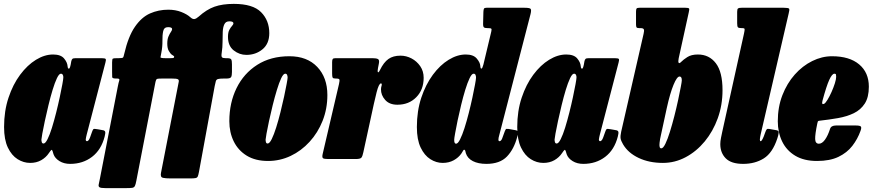

<svg xmlns="http://www.w3.org/2000/svg" viewBox="-20 -820 4500 990"><path d="M519.5 -115.5Q502 -47.5 454.5 -11.2Q407 25 341.5 25Q310 25 286.8 10.8Q263.5 -3.5 256 -24.5Q254 -30.5 253.2 -33.8Q252.5 -37 251.5 -39.5Q248.5 -49.5 244.8 -46.8Q241 -44 232 -30.5Q217 -8 192.5 6Q168 20 135.5 20Q101.5 20 70.8 0.8Q40 -18.5 20.5 -59.2Q1 -100 1 -165Q1 -247.5 23.8 -316Q46.5 -384.5 83.8 -434.5Q121 -484.5 165.5 -511.8Q210 -539 253.5 -539Q293 -539 310 -519Q327 -499 328.5 -478.5Q329.5 -466.5 334.8 -465.8Q340 -465 344.5 -487L347.5 -504Q349.5 -513 353.5 -516.5Q357.5 -520 370 -520H504.5Q522.5 -520 525 -515.5Q527.5 -511 523.5 -497L427 -126Q426 -121.5 424 -113.2Q422 -105 422 -101Q422 -92 429 -92Q433 -92 438 -98.5Q443 -105 454.5 -140Q458.5 -151.5 461.8 -154.2Q465 -157 483.5 -153.5L511.5 -148.5Q520 -147 522.2 -140.8Q524.5 -134.5 519.5 -115.5ZM306.5 -420Q307 -428.5 303.8 -434.2Q300.5 -440 294 -440Q284.5 -440 273.5 -416.8Q262.5 -393.5 251.2 -356.5Q240 -319.5 229.8 -277.2Q219.5 -235 211.2 -196.2Q203 -157.5 198.2 -131.2Q193.5 -105 193.5 -100Q193.5 -93.5 195.5 -86.8Q197.5 -80 204.5 -80Q214 -80 225.2 -102.5Q236.5 -125 247.8 -161.2Q259 -197.5 269.5 -239Q280 -280.5 288.2 -319.2Q296.5 -358 301.5 -385.5Q306.5 -413 306.5 -420Z M866.5 -415H815.5Q795.5 -415 790 -413.2Q784.5 -411.5 781 -394L683 112Q679.5 131 675.5 139Q671.5 147 661.5 148.5Q651.5 150 628.5 150H524.5Q500.5 150 493.5 145.8Q486.5 141.5 489 131Q491.5 120.5 495 102L587.5 -374Q591.5 -395 595 -405Q598.5 -415 585 -415H579Q559 -415 558.5 -422.2Q558 -429.5 558 -448V-498Q558 -515.5 562 -517.8Q566 -520 583 -520H591.5Q610.5 -520 614 -523.2Q617.5 -526.5 620.5 -542Q641.5 -632.5 675.8 -682Q710 -731.5 753.8 -750.8Q797.5 -770 847.5 -770Q885 -770 914.8 -758.2Q944.5 -746.5 961.5 -731Q973 -720.5 982.2 -721.8Q991.5 -723 1004 -734Q1045 -771 1086 -785.5Q1127 -800 1185.5 -800Q1284 -800 1326.2 -757.2Q1368.5 -714.5 1368.5 -649Q1368.5 -594.5 1333.5 -565.8Q1298.5 -537 1250.5 -537Q1214.5 -537 1185 -560.2Q1155.5 -583.5 1155.5 -630Q1155.5 -653 1162.5 -666Q1169.5 -679 1176.5 -686.5Q1183.5 -694 1183.5 -700Q1183.5 -710 1162.5 -710Q1144 -710 1136.8 -694.8Q1129.5 -679.5 1128.5 -655.5Q1127.5 -631.5 1127.5 -603.5Q1127.5 -575.5 1123.5 -550Q1120 -529 1124.8 -524.5Q1129.5 -520 1143.5 -520H1151.5Q1169 -520 1172.5 -513.2Q1176 -506.5 1176 -488V-449Q1176 -430.5 1171.8 -422.8Q1167.5 -415 1147 -415H1133.5Q1112.5 -415 1104 -412.5Q1095.5 -410 1093 -401.8Q1090.5 -393.5 1087 -376L1006 66Q1003 82 1000 89.2Q997 96.5 988.5 98.2Q980 100 960.5 100H859.5Q833.5 100 819.8 96.8Q806 93.5 810 72L896.5 -372Q900 -390 901.8 -399.2Q903.5 -408.5 896.5 -411.8Q889.5 -415 866.5 -415ZM877.5 -525Q878 -526.5 878 -528Q878 -530.5 874.2 -532.5Q870.5 -534.5 864.5 -539Q859 -543 850.8 -556.8Q842.5 -570.5 842.5 -595Q842.5 -618 848.8 -632.2Q855 -646.5 861.2 -655.2Q867.5 -664 867.5 -670Q867.5 -680 846.5 -680Q826 -680 821.5 -659.5Q817 -639 817.5 -608.8Q818 -578.5 812 -549Q808 -530 807.5 -525Q807 -520 833.5 -520H857.5Q869 -520 872.8 -520.8Q876.5 -521.5 877.5 -525Z M1162.5 -195Q1162.5 -290 1199.8 -365.8Q1237 -441.5 1306.5 -485.8Q1376 -530 1472 -530Q1563.5 -530 1615.8 -475Q1668 -420 1668 -330Q1668 -259 1643.5 -197.2Q1619 -135.5 1576.2 -88.8Q1533.5 -42 1478.5 -16Q1423.5 10 1362 10Q1297 10 1252.5 -17.2Q1208 -44.5 1185.2 -91Q1162.5 -137.5 1162.5 -195ZM1349.5 -100Q1349.5 -92.5 1351.5 -86.2Q1353.5 -80 1360 -80Q1370 -80 1381.2 -103Q1392.5 -126 1404 -162.5Q1415.5 -199 1426 -241Q1436.5 -283 1444.8 -321.5Q1453 -360 1458 -387Q1463 -414 1463 -420Q1463 -427 1460.5 -433.5Q1458 -440 1450.5 -440Q1441 -440 1430 -416.8Q1419 -393.5 1407.8 -356.5Q1396.5 -319.5 1386 -277.2Q1375.5 -235 1367.2 -196.2Q1359 -157.5 1354.2 -131.2Q1349.5 -105 1349.5 -100Z M1709.5 -520H1901Q1920 -520 1928.8 -515.5Q1937.5 -511 1933.5 -492L1929 -469Q1925.5 -451.5 1928.8 -447.8Q1932 -444 1939.5 -459.5Q1958.5 -498.5 1982.8 -515.8Q2007 -533 2045 -533Q2074.5 -533 2101.8 -518.8Q2129 -504.5 2146.8 -478.8Q2164.5 -453 2164.5 -419Q2164.5 -357.5 2126.5 -318.8Q2088.5 -280 2029 -280Q1988 -280 1966 -304.8Q1944 -329.5 1944.5 -360Q1945 -370.5 1946.8 -375.2Q1948.5 -380 1948.5 -385Q1948.5 -390 1944.5 -390Q1933.5 -390 1921.8 -343.8Q1910 -297.5 1888 -193.5L1853.5 -35Q1849.5 -15.5 1844 -7.8Q1838.5 0 1814.5 0H1672.5Q1651 0 1645.5 -4.2Q1640 -8.5 1643.5 -25L1728 -387Q1732 -405 1730 -410Q1728 -415 1713.5 -415H1710.5Q1698 -415 1695.2 -419.8Q1692.5 -424.5 1692.5 -441V-499.5Q1692.5 -511 1695.5 -515.5Q1698.5 -520 1709.5 -520Z M2647.5 -116Q2630.5 -51 2594 -13Q2557.5 25 2488 25Q2446 25 2418.2 10.8Q2390.5 -3.5 2382 -30Q2380.5 -35.5 2379.5 -40.5Q2378.5 -45.5 2376 -47Q2371.5 -50 2367.8 -42.8Q2364 -35.5 2359 -28.5Q2344.5 -7.5 2319.8 6.2Q2295 20 2262.5 20Q2229.5 20 2199 0.8Q2168.5 -18.5 2149 -59.2Q2129.5 -100 2129.5 -165Q2129.5 -247.5 2152.2 -316Q2175 -384.5 2212 -434.5Q2249 -484.5 2293.5 -511.8Q2338 -539 2381.5 -539Q2420.5 -539 2438 -518.5Q2455.5 -498 2456.5 -480.5Q2457.5 -465 2462.5 -466.2Q2467.5 -467.5 2472.5 -487L2513 -656.5Q2516 -669 2513.2 -672Q2510.5 -675 2496.5 -675H2493.5Q2480.5 -675 2475.5 -678.8Q2470.5 -682.5 2471 -699.5L2472.5 -758.5Q2473 -771.5 2475.8 -775.8Q2478.5 -780 2489 -780H2683.5Q2710.5 -780 2715.8 -774.5Q2721 -769 2715.5 -747L2555 -126Q2550 -108.5 2550 -101Q2550 -92 2555 -92Q2563.5 -92 2568.8 -104.8Q2574 -117.5 2583 -143.5Q2587 -155 2591.8 -155.5Q2596.5 -156 2603.5 -155L2639 -148.5Q2650 -146.5 2650.8 -138.8Q2651.5 -131 2647.5 -116ZM2434.5 -420Q2434.5 -428 2431.8 -434Q2429 -440 2422 -440Q2412.5 -440 2401.5 -417Q2390.5 -394 2379.2 -357.5Q2368 -321 2357.8 -279Q2347.5 -237 2339.5 -198.5Q2331.5 -160 2326.8 -133Q2322 -106 2322 -100Q2321.5 -79 2331.5 -79Q2341 -79 2352.2 -101.2Q2363.5 -123.5 2375 -159.5Q2386.5 -195.5 2397 -236.8Q2407.5 -278 2415.8 -316.8Q2424 -355.5 2429.2 -383.5Q2434.5 -411.5 2434.5 -420Z M3165.5 -115.5Q3148 -47.5 3100.5 -11.2Q3053 25 2987.5 25Q2956 25 2932.8 10.8Q2909.5 -3.5 2902 -24.5Q2900 -30.5 2899.2 -33.8Q2898.5 -37 2897.5 -39.5Q2894.5 -49.5 2890.8 -46.8Q2887 -44 2878 -30.5Q2863 -8 2838.5 6Q2814 20 2781.5 20Q2747.5 20 2716.8 0.8Q2686 -18.5 2666.5 -59.2Q2647 -100 2647 -165Q2647 -247.5 2669.8 -316Q2692.5 -384.5 2729.8 -434.5Q2767 -484.5 2811.5 -511.8Q2856 -539 2899.5 -539Q2939 -539 2956 -519Q2973 -499 2974.5 -478.5Q2975.5 -466.5 2980.8 -465.8Q2986 -465 2990.5 -487L2993.5 -504Q2995.5 -513 2999.5 -516.5Q3003.5 -520 3016 -520H3150.5Q3168.5 -520 3171 -515.5Q3173.5 -511 3169.5 -497L3073 -126Q3072 -121.5 3070 -113.2Q3068 -105 3068 -101Q3068 -92 3075 -92Q3079 -92 3084 -98.5Q3089 -105 3100.5 -140Q3104.5 -151.5 3107.8 -154.2Q3111 -157 3129.5 -153.5L3157.5 -148.5Q3166 -147 3168.2 -140.8Q3170.5 -134.5 3165.5 -115.5ZM2952.5 -420Q2953 -428.5 2949.8 -434.2Q2946.5 -440 2940 -440Q2930.5 -440 2919.5 -416.8Q2908.5 -393.5 2897.2 -356.5Q2886 -319.5 2875.8 -277.2Q2865.5 -235 2857.2 -196.2Q2849 -157.5 2844.2 -131.2Q2839.5 -105 2839.5 -100Q2839.5 -93.5 2841.5 -86.8Q2843.5 -80 2850.5 -80Q2860 -80 2871.2 -102.5Q2882.5 -125 2893.8 -161.2Q2905 -197.5 2915.5 -239Q2926 -280.5 2934.2 -319.2Q2942.5 -358 2947.5 -385.5Q2952.5 -413 2952.5 -420Z M3183 -141 3298.5 -645.5Q3302.5 -662 3299.8 -668.5Q3297 -675 3282.5 -675H3276Q3265 -675 3262.2 -679Q3259.5 -683 3259.5 -694.5V-759.5Q3259.5 -772.5 3262.5 -776.2Q3265.5 -780 3278 -780H3513.5Q3530 -780 3532.8 -776.2Q3535.5 -772.5 3531.5 -756.5L3479.5 -519.5Q3476 -502.5 3479.2 -496.5Q3482.5 -490.5 3493.5 -502Q3503 -512 3523.8 -525.5Q3544.5 -539 3578.5 -539Q3636.5 -539 3671 -494Q3705.5 -449 3705.5 -355Q3705.5 -278 3681 -210.2Q3656.5 -142.5 3613.8 -90.8Q3571 -39 3515.5 -9.5Q3460 20 3398 20Q3327 20 3272.8 -5.8Q3218.5 -31.5 3192.5 -76Q3182 -94 3180 -106Q3178 -118 3183 -141ZM3381 -84.5Q3377.5 -55 3389.5 -55Q3399.5 -55 3411 -78.8Q3422.5 -102.5 3434.2 -140.2Q3446 -178 3457 -221Q3468 -264 3476.5 -303.8Q3485 -343.5 3490.2 -371.2Q3495.5 -399 3495.5 -405Q3496 -425.5 3484 -425.5Q3470.5 -425.5 3452.8 -382.5Q3435 -339.5 3418 -262.5L3387.5 -121.5Q3383 -103 3381 -84.5Z M4046.5 -750 3902 -126Q3901 -121.5 3899.5 -113.2Q3898 -105 3898 -101Q3898 -92 3902 -92Q3910.5 -92 3925 -135.5Q3930 -150 3933.8 -153.5Q3937.5 -157 3947.5 -155L3984 -148.5Q3996.5 -146.5 3995 -134.2Q3993.5 -122 3988 -106Q3963.5 -31.5 3918.2 -3.2Q3873 25 3812 25Q3750.5 25 3722.2 -3.5Q3694 -32 3694 -77Q3694 -91.5 3697.8 -110Q3701.5 -128.5 3704 -140L3816 -646Q3820 -664.5 3819.5 -669.8Q3819 -675 3807.5 -675H3804.5Q3789 -675 3785 -679.2Q3781 -683.5 3781 -700V-759Q3781 -773.5 3785.8 -776.8Q3790.5 -780 3804.5 -780H4020.5Q4045.5 -780 4048.8 -775.2Q4052 -770.5 4046.5 -750Z M3990.5 -195Q3990.5 -268 4014.2 -329.2Q4038 -390.5 4078 -435.5Q4118 -480.5 4168 -505.2Q4218 -530 4270 -530Q4360 -530 4410 -488Q4460 -446 4460 -373Q4460 -318.5 4439 -286Q4418 -253.5 4382.2 -236.2Q4346.5 -219 4300.8 -211Q4255 -203 4205.5 -197.5Q4198.5 -197 4197 -193.8Q4195.5 -190.5 4194 -182.5Q4182.5 -127 4183.2 -103Q4184 -79 4202.5 -79Q4219 -79 4234 -100Q4249 -121 4260 -155.5Q4265.5 -173 4291 -173H4391.5Q4413.5 -173 4418.5 -167.8Q4423.5 -162.5 4417 -145Q4402 -103 4374.8 -67.8Q4347.5 -32.5 4303.2 -11.2Q4259 10 4193 10Q4125.5 10 4080.5 -17Q4035.5 -44 4013 -90.5Q3990.5 -137 3990.5 -195ZM4229 -284.5Q4236.5 -288.5 4247 -305.8Q4257.5 -323 4267.8 -346Q4278 -369 4284.8 -390.5Q4291.5 -412 4291.5 -424Q4291.5 -431 4290.5 -435.5Q4289.5 -440 4282.5 -440Q4270.5 -440 4256 -408.5Q4241.5 -377 4221 -301Q4215 -278 4229 -284.5Z"/></svg>

Font: Besley* Condensed Fatface
Style: Italic
Weight: 900
Width: 3
Italic angle: -13°
Designer: Owen Earl
Foundry: indestructible type*
Version: Version 3.000; ttfautohint (v1.8.3)